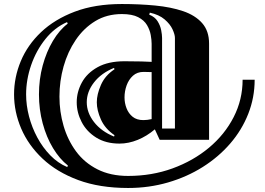

<svg xmlns="http://www.w3.org/2000/svg" viewBox="-20 -714 1318 956"><path d="M575 1Q507 1 459 -29Q411 -59 386.5 -106.5Q362 -154 362 -205Q362 -256 387.5 -303Q413 -350 466 -379.5Q519 -409 600 -409Q657 -409 684.5 -408Q712 -407 735 -406V-496Q735 -515 730.5 -540Q726 -565 712 -589Q698 -613 668 -628.5Q638 -644 587 -644Q512 -644 454.5 -609Q397 -574 357 -515Q317 -456 296.5 -383Q276 -310 276 -233Q276 -158 296.5 -87.5Q317 -17 358.5 39.5Q400 96 465 129Q530 162 618 162Q736 162 839 124.5Q942 87 1020.5 21.5Q1099 -44 1143.5 -131Q1188 -218 1188 -317H1248Q1248 -228 1216 -147Q1184 -66 1126 1Q1068 68 989.5 117.5Q911 167 816.5 194.5Q722 222 618 222Q476 222 369.5 182.5Q263 143 192 76Q121 9 85.5 -74Q50 -157 50 -244Q50 -329 83.5 -409.5Q117 -490 184.5 -554Q252 -618 352.5 -656Q453 -694 587 -694Q674 -694 752.5 -686.5Q831 -679 891.5 -658.5Q952 -638 986.5 -599Q1021 -560 1021 -497V-18H775L751 -70Q711 -36 665.5 -17.5Q620 1 575 1ZM787 -74H851V-525Q851 -542 839 -568Q827 -594 799.5 -617.5Q772 -641 726 -651L723 -641Q751 -630 764.5 -608.5Q778 -587 782.5 -564Q787 -541 787 -525ZM315 118 318 110Q277 78 244 23.5Q211 -31 192.5 -100Q174 -169 174 -244Q174 -319 192.5 -387.5Q211 -456 243.5 -510.5Q276 -565 317 -596L314 -604Q252 -577 206 -519.5Q160 -462 135 -389.5Q110 -317 110 -244Q110 -190 124.5 -134.5Q139 -79 166 -29Q193 21 230.5 59.5Q268 98 315 118ZM548 -34 550 -41Q503 -73 482.5 -119Q462 -165 462 -205Q462 -244 482.5 -291Q503 -338 550 -369L548 -376Q484 -350 448 -303.5Q412 -257 412 -205Q412 -153 448 -106.5Q484 -60 548 -34ZM600 -229Q600 -201 610 -175Q620 -149 640.5 -132.5Q661 -116 694 -116Q713 -116 735 -121V-355Q716 -356 695 -356Q663 -356 642 -337Q621 -318 610.5 -289Q600 -260 600 -229Z"/></svg>

Font: Diplomata SC
Style: Regular
Weight: 400
Designer: Eduardo Rodriguez Tunni
Foundry: Eduardo Rodriguez Tunni
Version: Version 1.002; ttfautohint (v1.8.4.7-5d5b);gftools[0.9.23]